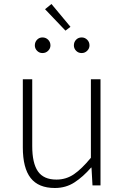

<svg xmlns="http://www.w3.org/2000/svg" viewBox="-20 -926 623 959"><path d="M254 13Q172 13 133 -37Q94 -87 94 -190V-530H141V-196Q141 -111 169.5 -70Q198 -29 262 -29Q310 -29 349 -55.5Q388 -82 434 -138V-530H482V0H442L437 -89H435Q395 -43 352 -15Q309 13 254 13ZM192 -661Q176 -661 165 -672.5Q154 -684 154 -699Q154 -716 165 -727.5Q176 -739 192 -739Q209 -739 220.5 -727.5Q232 -716 232 -699Q232 -684 220.5 -672.5Q209 -661 192 -661ZM307 -773 205 -880 237 -906 332 -792ZM388 -661Q371 -661 360 -672.5Q349 -684 349 -699Q349 -716 360 -727.5Q371 -739 388 -739Q404 -739 415.5 -727.5Q427 -716 427 -699Q427 -684 415.5 -672.5Q404 -661 388 -661Z"/></svg>

Font: Noto Sans KR ExtraLight
Style: Regular
Weight: 250
Designer: Ryoko NISHIZUKA  (kana, bopomofo & ideographs); Paul D. Hunt (Latin, Greek & Cyrillic); Sandoll Communications , Soo-you
Foundry: Adobe
Version: Version 2.004-H2;hotconv 1.0.118;makeotfexe 2.5.65603